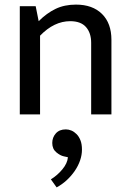

<svg xmlns="http://www.w3.org/2000/svg" viewBox="-20 -497 572 834"><path d="M154 0H66V-470H135L148 -405Q183 -440 221.5 -458.5Q260 -477 310 -477Q382 -477 423 -436.5Q464 -396 464 -324V0H376V-311Q376 -354 353.5 -379.5Q331 -405 285 -405Q215 -405 154 -342ZM257 182Q242 179 224.5 164.5Q207 150 207 124Q207 100 222.5 82.5Q238 65 266 65Q278 65 290 70Q302 75 312.5 85.5Q323 96 329.5 112.5Q336 129 336 153Q336 176 328 199.5Q320 223 305 245Q290 267 270 285.5Q250 304 226 317L201 282Q229 265 251 238.5Q273 212 275 186Z"/></svg>

Font: Mukta Vaani
Style: Regular
Weight: 400
Designer: Noopur Datye, Girish Dalvi, Yashodeep Gholap, Pallavi Karambelkar
Foundry: Ek Type
Version: Version 2.538;PS 1.000;hotconv 16.6.51;makeotf.lib2.5.65220;